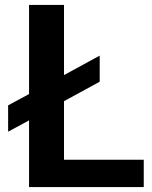

<svg xmlns="http://www.w3.org/2000/svg" viewBox="-20 -760 617 780"><path d="M13 -332 98 -378V-740H240V-455L385 -534V-428L240 -349V-111H564V0H98V-271L13 -225Z"/></svg>

Font: Encode Sans Normal
Style: SemiBold
Weight: 600
Designer: Pablo Impallari, Andres Torresi
Foundry: Pablo Impallari, Andres Torresi
Version: Version 1.000; ttfautohint (v1.00) -l 8 -r 50 -G 200 -x 14 -